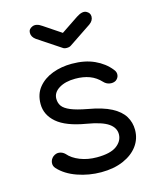

<svg xmlns="http://www.w3.org/2000/svg" viewBox="-117 -865 775 951"><g transform="rotate(-15 270.0 -389.5)"><path d="M284 5Q221 5 162.5 -15.5Q104 -36 69 -74Q57 -87 59 -104Q61 -121 75 -133Q91 -145 107.5 -142.5Q124 -140 136 -128Q157 -103 196 -87.5Q235 -72 282 -72Q351 -72 383 -95.5Q415 -119 416 -153Q417 -187 384.5 -210Q352 -233 274 -246Q173 -263 126.5 -303Q80 -343 80 -399Q80 -450 108 -484Q136 -518 181.5 -535Q227 -552 280 -552Q347 -552 396 -529.5Q445 -507 475 -469Q487 -455 485 -439.5Q483 -424 469 -414Q455 -406 437.5 -409Q420 -412 408 -425Q383 -452 351 -464Q319 -476 278 -476Q227 -476 194.5 -456Q162 -436 162 -404Q162 -382 173.5 -366Q185 -350 215 -337.5Q245 -325 299 -315Q374 -302 417.5 -279Q461 -256 480 -224.5Q499 -193 499 -155Q499 -109 472.5 -73Q446 -37 397.5 -16Q349 5 284 5ZM278 -634Q264 -634 257 -640L141 -717Q120 -732 120 -753Q120 -773 141 -781.5Q162 -790 190 -770L278 -711L366 -770Q398 -791 417 -781.5Q436 -772 436 -753Q436 -732 415 -717L300 -640Q292 -634 278 -634Z"/></g></svg>

Font: Comfortaa Medium
Style: Regular
Weight: 500
Designer: Johan Aakerlund
Foundry: Johan Aakerlund
Version: Version 3.104; ttfautohint (v1.8.1.43-b0c9)